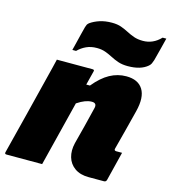

<svg xmlns="http://www.w3.org/2000/svg" viewBox="-146 -904 895 1003"><g transform="rotate(15 301.5 -402.5)"><path d="M107 -547H300Q312 -547 308 -536Q303 -517 298.5 -498.5Q294 -480 289 -461H309Q350 -511 392 -534Q434 -557 481 -557Q545 -557 571 -515Q597 -473 577 -394Q564 -340 549.5 -286Q535 -232 521 -177Q519 -171 522 -168Q525 -165 530 -165H562Q552 -126 542.5 -86.5Q533 -47 523 -8Q520 3 509 3H426Q380 3 350.5 -18Q321 -39 311 -73.5Q301 -108 311 -150Q324 -199 336.5 -248.5Q349 -298 362 -352Q370 -382 341 -382Q324 -382 305 -375Q286 -368 262 -352Q240 -264 218 -176Q196 -88 174 0H-19Q-30 0 -27 -11Q1 -121 28.5 -230.5Q56 -340 83 -449Q90 -476 96 -501Q102 -526 107 -547ZM515 -758Q542 -758 566 -768.5Q590 -779 611 -801H631Q624 -773 614.5 -735.5Q605 -698 599 -676Q595 -664 591.5 -656.5Q588 -649 580 -642Q543 -610 473 -610Q443 -610 421 -617.5Q399 -625 380 -635Q361 -645 340.5 -652.5Q320 -660 294 -660Q262 -660 237 -648.5Q212 -637 192 -617H172Q177 -636 183 -661Q189 -686 195 -710Q201 -734 205 -749Q208 -759 210.5 -763.5Q213 -768 220 -774Q241 -789 270 -798.5Q299 -808 336 -808Q365 -808 386 -800.5Q407 -793 426 -783Q445 -773 466 -765.5Q487 -758 515 -758Z"/></g></svg>

Font: Recursive Sn Lnr St Blk
Style: Italic
Weight: 900
Italic angle: -15°
Version: Version 1.079;hotconv 1.0.112;makeotfexe 2.5.65598; ttfautoh